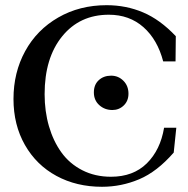

<svg xmlns="http://www.w3.org/2000/svg" viewBox="-20 -696 713 729"><path d="M367.2 13.2Q270.5 13.2 194.3 -28.1Q118.2 -69.3 74.7 -145.5Q31.2 -221.7 31.2 -320.3Q31.2 -420.9 75.7 -502Q120.1 -583 201.2 -629.6Q282.2 -676.3 384.8 -676.3Q459 -676.3 523.4 -648.9Q587.9 -621.6 647.5 -558.6L646.5 -462.9H599.6Q578.1 -545.4 524.7 -592.8Q471.2 -640.1 393.1 -640.1Q282.7 -640.1 216.1 -558.1Q149.4 -476.1 149.4 -338.4Q149.4 -273.4 165.8 -217Q182.1 -160.6 212.9 -117.7Q243.7 -74.7 292.2 -49.8Q340.8 -24.9 401.4 -24.9Q485.8 -24.9 537.4 -75.7Q588.9 -126.5 603 -210.9H649.4L639.6 -116.7Q576.2 -43.9 508.5 -15.4Q440.9 13.2 367.2 13.2ZM406.7 -278.3Q377.4 -278.3 356.9 -296.9Q336.4 -315.4 336.4 -345.2Q336.4 -374.5 355 -391.6Q373.5 -408.7 401.9 -408.7Q429.2 -408.7 448.5 -389.4Q467.8 -370.1 467.8 -340.3Q467.8 -313 450 -295.7Q432.1 -278.3 406.7 -278.3Z"/></svg>

Font: Elstob 14pt Medium
Style: Regular
Weight: 500
Designer: Peter S. Baker
Version: Version 1.015